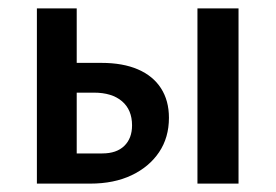

<svg xmlns="http://www.w3.org/2000/svg" viewBox="-20 -438 658 458"><path d="M68 0V-418H163V-72H224Q258 -72 276.5 -90Q295 -108 295 -139Q295 -176 271 -196.5Q247 -217 204 -217H138V-288H222Q273 -288 309 -272.5Q345 -257 364 -227.5Q383 -198 383 -157Q383 -110 359.5 -75Q336 -40 294 -20Q252 0 195 0ZM451 0V-418H549V0Z"/></svg>

Font: Ysabeau Infant SemiBold
Style: Regular
Weight: 600
Designer: Christian Thalmann (Catharsis Fonts)
Version: Version 2.002; featfreeze: ss01,ss02,lnum